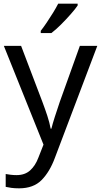

<svg xmlns="http://www.w3.org/2000/svg" viewBox="-20 -786 550 1046"><path d="M1 -536H95L211 -231Q226 -191 238 -154.5Q250 -118 256 -85H260Q266 -110 279 -150.5Q292 -191 306 -232L415 -536H510L279 74Q251 150 206.5 195Q162 240 84 240Q60 240 42 237.5Q24 235 11 232V162Q22 164 37.5 166Q53 168 70 168Q116 168 144.5 142Q173 116 189 73L217 2ZM403 -756Q391 -738 366 -709.5Q341 -681 312.5 -652.5Q284 -624 260 -606H202V-618Q217 -637 234.5 -663Q252 -689 269 -716.5Q286 -744 297 -766H403Z"/></svg>

Font: Noto Sans Syriac Eastern
Style: Regular
Weight: 400
Designer: Patrick Giasson and the Monotype Design Team
Foundry: Monotype Imaging Inc.
Version: Version 3.001; ttfautohint (v1.8.4.7-5d5b)